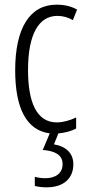

<svg xmlns="http://www.w3.org/2000/svg" viewBox="-20 -562 370 822"><path d="M294 141C294 96 265 65 211 56L230 9C256 7 285 0 306 -12V-59C278 -46 250 -38 223 -38C138 -38 100 -122 100 -262C100 -416 146 -494 226 -494C248 -494 271 -488 292 -476L310 -521C285 -535 257 -542 222 -542C107 -542 45 -441 45 -261C45 -99 93 -4 193 9L163 80C214 84 248 100 248 141C248 179 219 201 174 201C160 201 143 199 129 195V234C143 238 162 240 180 240C251 240 294 203 294 141Z"/></svg>

Font: Noto Sans Lao Looped ExtraCondensed Light
Style: Regular
Weight: 300
Width: 2
Designer: Mark Frömberg, Ben Mitchell
Foundry: The Fontpad Ltd
Version: Version 1.002